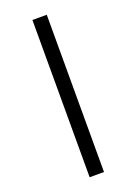

<svg xmlns="http://www.w3.org/2000/svg" viewBox="-169 -874 741 1043"><g transform="rotate(-20 201.5 -352.5)"><path d="M160 -807H243V102H160Z"/></g></svg>

Font: Fira Sans Variable
Style: Regular
Weight: 400
Designer: Carrois Corporate & Edenspiekermann AG
Foundry: Carrois Corporate GbR & Edenspiekermann AG
Version: Version 4.202